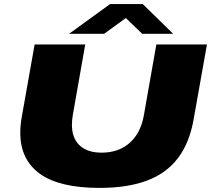

<svg xmlns="http://www.w3.org/2000/svg" viewBox="-20 -905 1030 937"><path d="M466 12Q270 12 174.5 -57Q79 -126 79 -257Q79 -277 81 -297Q83 -317 87 -339L149 -688H396L335 -342Q333 -329 332 -318Q331 -307 331 -296Q331 -231 368.5 -195.5Q406 -160 476 -160Q559 -160 613 -208Q667 -256 682 -342L743 -688H990L925 -323Q905 -208 848.5 -133.5Q792 -59 697 -23.5Q602 12 466 12ZM317 -740 517 -885H677L825 -740H674L564 -846H634L488 -740Z"/></svg>

Font: Archivo Expanded Black
Style: Italic
Weight: 900
Width: 7
Italic angle: -10°
Designer: Hector Gatti
Foundry: Omnibus-Type
Version: Version 2.001